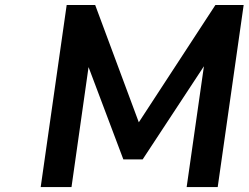

<svg xmlns="http://www.w3.org/2000/svg" viewBox="-20 -756 1005 776"><path d="M269 0 337.9 -484.9 478.5 -111.8H556.6L804.2 -488.3L734.4 0H859.9L964.8 -735.8H850.6L541 -261.7L364.7 -735.8H249.5L144.5 0Z"/></svg>

Font: Winston SemiBold
Style: Italic
Weight: 600
Italic angle: -8.13011°
Designer: Vernon Adams, Kim Jin-seong, David Berlow, Cristiano Sobral
Foundry: The Winston Project Authors
Version: Version 3.004